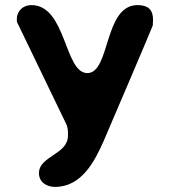

<svg xmlns="http://www.w3.org/2000/svg" viewBox="-20 -727 671 754"><path d="M133 -47C133 -11 164 7 196 7C300 7 351 -92 387 -173C416 -241 552 -558 580 -627C580 -630 581 -646 581 -650C581 -689 561 -707 520 -707C387 -707 414 -440 323 -440C232 -440 241 -707 103 -707C71 -707 46 -684 46 -652C46 -649 46 -640 47 -640L240 -240C247 -226 247 -211 247 -195C247 -119 133 -115 133 -47Z"/></svg>

Font: Asimov Print
Style: Regular
Weight: 500
Designer: Google
Version: Version 2.000980: 2014